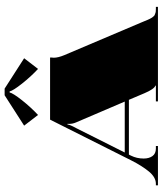

<svg xmlns="http://www.w3.org/2000/svg" viewBox="42 -728 686 809"><g transform="rotate(-90 384.5 -323.0)"><path d="M416.1 -646 544.1 -563.8 499.1 -505.2Q466.3 -535.8 436.8 -573.2Q407.3 -610.6 404.3 -625H399.9Q396.9 -610.6 367.4 -573.2Q337.8 -535.8 305.1 -505.2L260.1 -563.8L388.1 -646ZM361.5 -139.9 273.6 -345.3Q267.5 -359.3 267.5 -374.1Q267.5 -376.3 267.5 -378.5L267.9 -381.1H264.9Q264.9 -372.4 249.6 -344.4L146.9 -139.9ZM285.4 -454.5H547.2V-449.3Q546.3 -442.3 546.3 -438.8Q546.3 -420.5 557.3 -394.2L694.9 -69.9Q697.1 -65.1 700.8 -55.7Q704.5 -46.3 705.9 -43.3Q707.2 -40.2 710.4 -33.7Q713.7 -27.1 715.3 -25.1Q716.8 -23.2 720.1 -19Q723.3 -14.9 726 -14Q728.6 -13.1 732.7 -11.4Q736.9 -9.6 741.5 -9.2Q746.1 -8.7 752.2 -8.7H760.5V0H362.3V-8.7H428.8V-10.5Q413.9 -16.2 396.9 -56.4L368.9 -122.4H138.1L133.7 -113.6Q121.5 -89.2 121.5 -60.3Q121.5 -37.6 131.8 -23.2Q142 -8.7 163.9 -8.7H174.4V0H8.7V-8.7H15.3Q42.4 -8.7 66.7 -38Q90.9 -67.3 114.5 -114.1Z"/></g></svg>

Font: FoglihtenBlackPcs
Style: BlackPcs
Weight: 900
Version: Version 0.75